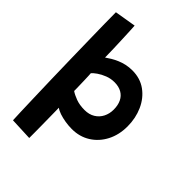

<svg xmlns="http://www.w3.org/2000/svg" viewBox="-256 -804 1112 1112"><g transform="rotate(45 300.0 -248.0)"><path d="M198.5 197.5 59.5 191.5Q58 174 56.8 127.2Q55.5 80.5 53.2 13.8Q51 -53 49 -131Q47 -209 45.2 -289.5Q43.5 -370 42 -444.2Q40.5 -518.5 39.5 -577.8Q38.5 -637 38.5 -672.5L170 -694.5Q171 -682 172.2 -654.8Q173.5 -627.5 175 -591.5Q176.5 -555.5 177.8 -516.5Q179 -477.5 179.5 -442.5Q193.5 -452.5 211 -463Q228.5 -473.5 249.5 -482.5Q270.5 -491.5 294.2 -496.8Q318 -502 344 -502Q409 -502 456 -468Q503 -434 528.5 -377Q554 -320 554 -252.5Q554 -183.5 526 -129.5Q498 -75.5 448.8 -44.5Q399.5 -13.5 336 -13.5Q309 -13.5 281.5 -18Q254 -22.5 231.2 -30.2Q208.5 -38 196 -48Q196 -39.5 196.5 -17Q197 5.5 197.2 35.5Q197.5 65.5 198 96.8Q198.5 128 198.5 154.8Q198.5 181.5 198.5 197.5ZM310.5 -143.5Q347.5 -143.5 374 -159.8Q400.5 -176 414.5 -203.5Q428.5 -231 428.5 -264.5Q428.5 -300.5 416 -326.5Q403.5 -352.5 379 -366.5Q354.5 -380.5 319.5 -380.5Q289.5 -380.5 262 -369.8Q234.5 -359 214.2 -344.8Q194 -330.5 185.5 -320Q186 -313.5 186.8 -299Q187.5 -284.5 188 -266.5Q188.5 -248.5 189 -230.8Q189.5 -213 189.8 -199Q190 -185 190 -179Q208 -166.5 238.5 -155Q269 -143.5 310.5 -143.5Z"/></g></svg>

Font: Grandstander Thin SemiBold
Style: Regular
Weight: 600
Version: Version 1.200